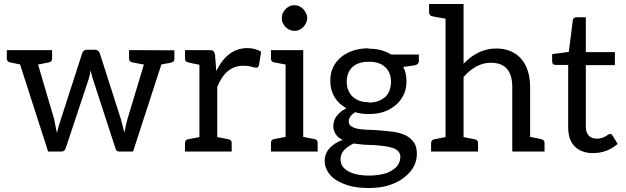

<svg xmlns="http://www.w3.org/2000/svg" viewBox="-20 -756 3125 958"><path d="M850 -505V-462Q850 -447 835 -444Q833 -444 826 -442Q818 -440 810 -439Q802 -438 793 -436L785 -434L644 0H574Q560 0 556 -16L444 -360Q441 -368 437 -384Q430 -412 432 -406L428 -382L422 -360L308 -17Q302 0 288 0H220L80 -435Q75 -435 63 -438Q28 -445 30 -445Q14 -448 14 -464V-506H240V-464Q240 -448 225 -445L170 -434L250 -162Q264 -90 264 -93Q267 -109 284 -162L390 -490Q396 -508 414 -508H453Q472 -508 478 -490L583 -162Q588 -146 601 -94Q607 -130 616 -162L698 -434Q693 -434 640 -445Q624 -448 624 -464V-506Z M1060 -403Q1116 -516 1214 -516Q1253 -516 1283 -498L1272 -431Q1269 -418 1259 -418Q1252 -418 1235 -423Q1218 -428 1194 -428Q1106 -428 1064 -322V-72Q1056 -74 1121 -61Q1136 -58 1136 -42V0H903V-42Q903 -58 918 -61L975 -72V-433Q927 -442 918 -445Q903 -448 903 -464V-506H1026Q1040 -506 1045 -501Q1050 -496 1053 -482L1059 -403Z M1391 -641Q1386 -651 1386 -665Q1386 -680 1391 -690Q1398 -704 1405 -711Q1413 -719 1425 -725Q1435 -730 1449 -730Q1463 -730 1473 -725Q1485 -719 1493 -711Q1500 -704 1507 -690Q1513 -678 1513 -665Q1513 -653 1507 -641Q1501 -629 1493 -621Q1485 -613 1473 -607Q1463 -602 1449 -602Q1435 -602 1425 -607Q1413 -613 1405 -621Q1397 -629 1391 -641ZM1550 -62Q1565 -59 1565 -43V0H1332V-43Q1332 -59 1347 -62L1405 -73V-434L1347 -445Q1332 -448 1332 -464V-506H1493V-73Z M1819 -513Q1853 -513 1880 -506Q1909 -498 1932 -484H2070V-451Q2070 -435 2049 -430L1992 -422Q2008 -393 2008 -350Q2008 -311 1994 -283Q1978 -251 1955 -232Q1927 -209 1895 -198Q1863 -187 1819 -187Q1784 -187 1752 -196Q1738 -188 1728 -174Q1720 -163 1720 -152Q1720 -133 1734 -125Q1751 -115 1773 -112Q1805 -108 1828 -108Q1848 -108 1890 -104Q1942 -99 1952 -97Q1984 -91 2007 -79Q2029 -68 2046 -44Q2060 -24 2060 12Q2060 47 2044 76Q2029 104 1996 130Q1967 153 1922 168Q1880 182 1822 182Q1763 182 1724 171Q1682 159 1655 141Q1628 123 1614 98Q1600 73 1600 48Q1600 11 1624 -16Q1648 -43 1690 -58Q1669 -67 1656 -85Q1643 -103 1643 -130Q1643 -136 1647 -152Q1650 -164 1659 -176Q1667 -187 1680 -198Q1684 -202 1708 -216Q1670 -237 1649 -272Q1628 -307 1628 -353Q1628 -392 1642 -420Q1657 -451 1682 -471Q1707 -492 1744 -504Q1777 -515 1821 -515ZM1978 30Q1978 11 1968 0Q1958 -12 1939 -18Q1920 -24 1898 -27Q1866 -31 1848 -32Q1839 -33 1822 -33L1795 -34Q1790 -34 1744 -40Q1715 -26 1697 -7Q1679 12 1679 40Q1679 57 1688 72Q1697 86 1715 97Q1734 108 1760 114Q1787 120 1824 120Q1855 120 1888 113Q1914 108 1936 94Q1956 82 1966 66Q1977 49 1977 30ZM1820 -244Q1846 -244 1868 -252Q1887 -259 1903 -273Q1917 -286 1924 -306Q1931 -327 1931 -347Q1931 -394 1902 -421Q1874 -448 1820 -448Q1767 -448 1738 -421Q1710 -394 1710 -347Q1710 -325 1718 -306Q1727 -285 1739 -274Q1755 -260 1774 -253Q1794 -246 1820 -246Z M2293 -438Q2366 -514 2455 -514Q2536 -514 2581 -462Q2625 -410 2625 -322V-73Q2673 -64 2682 -61Q2697 -58 2697 -42V0H2536V-322Q2536 -443 2429 -443Q2356 -443 2293 -372V-72L2349 -61Q2365 -58 2365 -42V0H2131V-42Q2131 -58 2147 -61L2203 -72V-663Q2146 -672 2137 -675Q2121 -678 2121 -694V-736H2293Z M2847 -26Q2815 -58 2815 -122V-432H2754Q2745 -432 2740 -436Q2735 -440 2735 -451V-486L2818 -497L2838 -654Q2838 -662 2844 -666Q2849 -670 2858 -670H2903V-496H3048V-431H2903V-127Q2903 -94 2918 -79Q2933 -64 2959 -64Q2970 -64 2984 -68Q2993 -71 3002 -76L3014 -84Q3022 -88 3024 -88Q3031 -88 3036 -80L3062 -38Q3035 -15 3006 -4Q2973 8 2939 8Q2881 8 2847 -26Z"/></svg>

Font: Aleo
Style: Regular
Weight: 400
Designer: Alessio Laiso
Version: Version 1.1